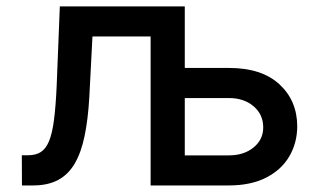

<svg xmlns="http://www.w3.org/2000/svg" viewBox="-20 -565 973 585"><path d="M46.9 0 46.5 -92H66.1Q88.8 -92 104.2 -101.7Q119.7 -111.5 129.4 -134.9Q139.2 -158.4 144.5 -199.8Q149.9 -241.1 152.7 -304L162.3 -545.5H438.9V-453.8H261.7L252.1 -268.5Q248.2 -201 237.7 -150.6Q227.3 -100.1 207.6 -66.6Q187.9 -33 156.8 -16.5Q125.7 0 81 0ZM518.8 -358H677.2Q777.3 -358 831.3 -308.2Q885.3 -258.5 885.7 -180Q885.3 -128.9 861.2 -88.1Q837 -47.2 790.5 -23.6Q744 0 677.2 0H438.9V-545.5H543V-91.6H677.2Q723 -91.6 752.5 -115.6Q782 -139.6 782 -176.8Q782 -216.3 752.5 -241.3Q723 -266.3 677.2 -266.3H518.8Z"/></svg>

Font: InterMG Medium
Style: Regular
Weight: 500
Designer: Rasmus Andersson
Foundry: rsms
Version: Version 3.019;December 26, 2023;FontCreator 15.0.0.2955 64-b